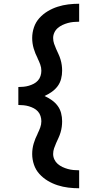

<svg xmlns="http://www.w3.org/2000/svg" viewBox="-20 -853 540 1026"><path d="M403 153Q374 153 345 149.5Q316 146 288 137Q260 128 235 113Q210 98 190.5 76.5Q171 55 161.5 27Q152 -1 152 -30Q152 -59 160 -86Q168 -113 181 -138V-139Q189 -155 195 -171.5Q201 -188 201 -205Q201 -219 196.5 -233Q192 -247 182.5 -257.5Q173 -268 160.5 -274.5Q148 -281 134.5 -285Q121 -289 106.5 -290.5Q92 -292 78 -292V-388Q92 -388 106.5 -389.5Q121 -391 134.5 -395Q148 -399 160.5 -405.5Q173 -412 182.5 -422.5Q192 -433 196.5 -447Q201 -461 201 -475Q201 -492 195 -508.5Q189 -525 181 -541V-542Q168 -567 160 -594Q152 -621 152 -650Q152 -679 161.5 -707Q171 -735 190.5 -756.5Q210 -778 235 -793Q260 -808 288 -817Q316 -826 345 -829.5Q374 -833 403 -833V-737Q387 -737 372 -735.5Q357 -734 342.5 -730Q328 -726 314 -719.5Q300 -713 288.5 -703Q277 -693 270.5 -679Q264 -665 264 -650Q264 -634 269 -619.5Q274 -605 280 -591.5Q286 -578 292.5 -564Q299 -550 303.5 -535Q308 -520 310 -505Q312 -490 312 -475Q312 -453 306.5 -431.5Q301 -410 288 -392.5Q275 -375 256.5 -362Q238 -349 218 -340Q238 -331 256.5 -318Q275 -305 288 -287.5Q301 -270 306.5 -248.5Q312 -227 312 -205Q312 -190 310 -175Q308 -160 303.5 -145Q299 -130 292.5 -116Q286 -102 280 -88.5Q274 -75 269 -60.5Q264 -46 264 -30Q264 -15 270.5 -1Q277 13 288.5 23Q300 33 314 39.5Q328 46 342.5 50Q357 54 372 55.5Q387 57 403 57Z"/></svg>

Font: Iosevka Fixed
Style: Bold
Weight: 700
Monospace: yes
Designer: Belleve Invis
Foundry: Belleve Invis
Version: Version 32.3.0